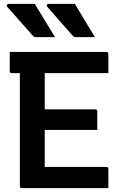

<svg xmlns="http://www.w3.org/2000/svg" viewBox="-20 -967 640 987"><path d="M159 -947Q187 -901 211 -861Q235 -821 263 -776H166Q156 -776 150 -782Q125 -810 108 -829.5Q91 -849 77.5 -864Q64 -879 50 -895Q36 -911 17 -932Q13 -937 15.5 -942Q18 -947 24 -947ZM365 -947Q392 -901 416.5 -861Q441 -821 468 -776H371Q361 -776 355 -782Q330 -810 313 -829.5Q296 -849 282.5 -864Q269 -879 255.5 -895Q242 -911 223 -932Q219 -937 221 -942Q223 -947 229 -947ZM93 0Q82 0 82 -11V-591H41Q30 -591 30 -602V-700H526Q537 -700 537 -689V-591H210V-405H469Q480 -405 480 -394V-299H210V-109H526Q537 -109 537 -98V0Z"/></svg>

Font: Recursive Mn Lnr St SmB
Style: Regular
Weight: 600
Monospace: yes
Version: Version 1.079;hotconv 1.0.112;makeotfexe 2.5.65598; ttfautoh